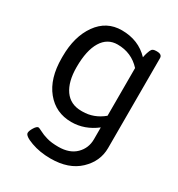

<svg xmlns="http://www.w3.org/2000/svg" viewBox="-176 -643 898 969"><g transform="rotate(30 273.0 -158.5)"><path d="M404 -119V-397Q350 -456 269 -456Q210 -456 178 -403.5Q146 -351 146 -254Q146 -169 179.5 -121.5Q213 -74 277 -74H283Q350 -74 404 -119ZM488 21Q488 98 428 155Q368 212 262 212Q200 212 149 193.5Q98 175 98 157Q98 145 110 125.5Q122 106 132 106Q135 106 143 110Q144 110 155.5 116Q167 122 175 125Q183 128 197.5 132.5Q212 137 229.5 139Q247 141 267 141Q332 141 368 105.5Q404 70 404 18V-51Q338 0 261 0Q170 0 114 -68.5Q58 -137 58 -256V-265Q58 -381 110.5 -455Q163 -529 252 -529Q349 -529 411 -464Q414 -480 418 -492Q422 -504 424 -508L427 -513Q432 -525 454 -525H458Q488 -525 488 -503Z"/></g></svg>

Font: mmAsap
Style: Regular
Weight: 400
Designer: Pablo Cosgaya
Foundry: Omnibus-Type
Version: Version 1.001